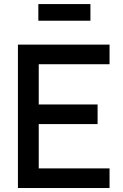

<svg xmlns="http://www.w3.org/2000/svg" viewBox="-20 -944 620 964"><path d="M172.5 -840V-923.5H434V-840ZM70 0V-720H530V-621.5H174.5V-419.5H470V-321H174.5V-98.5H530V0Z"/></svg>

Font: Manrope ExtraLight SemiBold
Style: Regular
Weight: 600
Version: Version 4.504